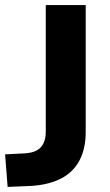

<svg xmlns="http://www.w3.org/2000/svg" viewBox="-26 -725 431 755"><path d="M4 10 -6 -118 73 -122Q101 -124 118.5 -133.5Q136 -143 145 -161.5Q154 -180 154 -207V-705H311V-206Q311 -141 287 -95Q263 -49 216 -24Q169 1 99 6Z"/></svg>

Font: Nunito Sans 11pt ExtraBold
Style: Regular
Weight: 800
Version: Version 3.101;gftools[0.9.27]